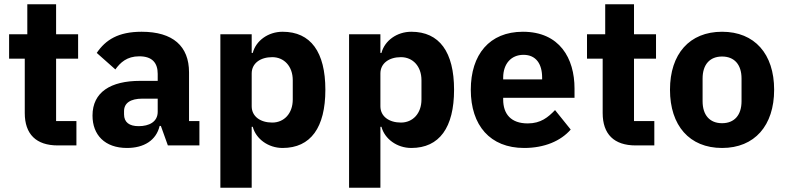

<svg xmlns="http://www.w3.org/2000/svg" viewBox="-20 -687 3713 907"><path d="M253 0H341V-115H245V-410H349V-525H245V-667H109V-525H23V-410H97V-153C97 -53 151 0 253 0Z M773 0H922V-115H873V-345C873 -469 797 -537 649 -537C539 -537 479 -499 437 -437L525 -359C548 -391 579 -421 638 -421C700 -421 725 -389 725 -338V-305H642C503 -305 417 -252 417 -141C417 -50 475 12 580 12C660 12 718 -24 734 -92H740ZM635 -91C591 -91 566 -109 566 -147V-162C566 -200 596 -221 653 -221H725V-159C725 -111 684 -91 635 -91Z M1021 -525V200H1169V-88H1174C1189 -31 1247 12 1315 12C1448 12 1517 -85 1517 -263C1517 -441 1448 -537 1315 -537C1247 -537 1189 -495 1174 -437H1169V-525ZM1266 -108C1210 -108 1169 -137 1169 -185V-340C1169 -388 1210 -417 1266 -417C1322 -417 1363 -374 1363 -308V-217C1363 -151 1322 -108 1266 -108Z M1629 -525V200H1777V-88H1782C1797 -31 1855 12 1923 12C2056 12 2125 -85 2125 -263C2125 -441 2056 -537 1923 -537C1855 -537 1797 -495 1782 -437H1777V-525ZM1874 -108C1818 -108 1777 -137 1777 -185V-340C1777 -388 1818 -417 1874 -417C1930 -417 1971 -374 1971 -308V-217C1971 -151 1930 -108 1874 -108Z M2456 12C2552 12 2629 -21 2676 -75L2602 -167C2569 -133 2535 -104 2473 -104C2394 -104 2357 -148 2357 -217V-225H2694V-269C2694 -411 2624 -537 2450 -537C2292 -537 2204 -429 2204 -263C2204 -95 2295 12 2456 12ZM2453 -428C2512 -428 2541 -385 2541 -321V-312H2357V-320C2357 -385 2394 -428 2453 -428Z M2983 0H3071V-115H2975V-410H3079V-525H2975V-667H2839V-525H2753V-410H2827V-153C2827 -53 2881 0 2983 0Z M3391 12C3545 12 3637 -94 3637 -263C3637 -432 3545 -537 3391 -537C3237 -537 3145 -432 3145 -263C3145 -94 3237 12 3391 12ZM3391 -105C3333 -105 3299 -143 3299 -209V-316C3299 -382 3333 -420 3391 -420C3449 -420 3483 -382 3483 -316V-209C3483 -143 3449 -105 3391 -105Z"/></svg>

Font: Braiins Sans
Style: Bold
Weight: 700
Designer: Mike Abbink, Paul van der Laan, Pieter van Rosmalen, Jiri Chlebus, Lubos Buracinsky
Foundry: Bold Monday, Sudetype
Version: Version 1.000;hotconv 1.0.109;makeotfexe 2.5.65596